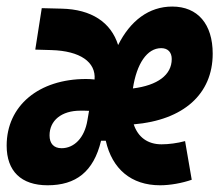

<svg xmlns="http://www.w3.org/2000/svg" viewBox="-42 -547 659 577"><path d="M443.4 -113.3C401.9 -113.3 372.6 -134.8 359.9 -173.3C509.3 -186 597.2 -264.2 597.2 -385.7C597.2 -474.6 552.2 -527.3 475.6 -527.3C405.8 -527.3 349.6 -484.9 313 -411.6C291.5 -480 232.9 -519 143.1 -521L83.5 -522.5L64 -397.9L112.3 -396.5C199.2 -394 246.6 -360.4 242.2 -308.1C233.9 -309.1 225.1 -309.6 216.8 -309.6C74.2 -309.6 -22 -229 -22 -109.4C-22 -32.7 21.5 9.8 101.1 9.8C186 9.8 239.3 -30.8 261.7 -124H275.9C294.9 -39.1 352.5 9.8 439 9.8C469.2 9.8 504.9 3.4 534.2 -6.8L514.2 -123C491.2 -116.7 464.8 -113.3 443.4 -113.3ZM225.6 -213.9 220.7 -185.5C211.9 -131.8 180.2 -101.6 143.1 -101.6C119.6 -101.6 106.9 -115.7 106.9 -140.1C106.9 -185.1 143.1 -214.4 199.2 -214.4C208.5 -214.4 217.8 -214.4 225.6 -213.9ZM357.4 -281.2C368.7 -355.5 399.9 -402.3 442.4 -402.3C462.9 -402.3 474.1 -389.6 474.1 -369.6C474.1 -321.8 431.6 -290.5 357.4 -281.2Z"/></svg>

Font: Cascadia Mono PL
Style: Bold Italic
Weight: 700
Italic angle: -10°
Monospace: yes
Designer: Aaron Bell
Foundry: Saja Typeworks
Version: Version 2404.023